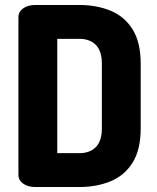

<svg xmlns="http://www.w3.org/2000/svg" viewBox="-20 -751 630 771"><path d="M122 0Q91 0 72.5 -14Q54 -28 54 -47V-684Q54 -703 72.5 -717Q91 -731 122 -731H299Q368 -731 424 -708Q480 -685 512.5 -633Q545 -581 545 -495V-236Q545 -150 512.5 -98Q480 -46 424 -23Q368 0 299 0ZM210 -136H299Q341 -136 365 -160.5Q389 -185 389 -236V-495Q389 -546 365 -570.5Q341 -595 299 -595H210Z"/></svg>

Font: Dosis ExtraLight ExtraBold
Style: Regular
Weight: 800
Version: Version 3.001; ttfautohint (v1.8.2)